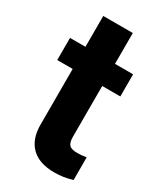

<svg xmlns="http://www.w3.org/2000/svg" viewBox="-170 -713 669 789"><g transform="rotate(30 164.5 -319.0)"><path d="M218.3 -648.4V-645V-502H301.3H304.2V-498.5V-400.4V-397H301.3H218.3V-155.3Q218.3 -129.4 228.5 -118.2Q237.8 -107.4 265.6 -107.4Q266.1 -107.4 266.6 -107.4Q267.6 -107.4 269 -107.4Q288.6 -107.4 305.7 -110.8L309.6 -111.3V-107.4V-5.9V-3.4L307.1 -2.9Q267.1 9.3 225.1 9.3Q153.3 9.3 116.2 -26.9Q77.6 -64.5 78.1 -134.3V-397H7.8H4.9V-400.4V-498.5V-502H7.8H78.1V-645V-648.4H81.1H215.3Z"/></g></svg>

Font: MAUL Bold
Style: Bold
Weight: 700
Designer: MAUL
Version: Version 1.0; 2020; ttfautohint (v1.8.3)